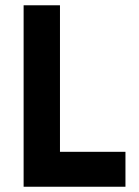

<svg xmlns="http://www.w3.org/2000/svg" viewBox="-20 -710 527 730"><path d="M457 0H69.8V-689.9H208V-132.8H457Z"/></svg>

Font: TitilliumText25L
Style: 999 wt
Weight: 900
Designer: Accademia di Belle Arti di Urbino and others
Foundry: Accademia di Belle Arti di Urbino and others.
Version: Version 25.000